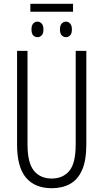

<svg xmlns="http://www.w3.org/2000/svg" viewBox="-20 -982 544 1012"><path d="M365 -962V-920H140V-962ZM178 -868Q190 -868 199.5 -858Q209 -848 209 -827Q209 -805 199.5 -795.5Q190 -786 178 -786Q164 -786 155 -795.5Q146 -805 146 -827Q146 -848 155 -858Q164 -868 178 -868ZM328 -868Q340 -868 349.5 -858Q359 -848 359 -827Q359 -805 349.5 -795.5Q340 -786 328 -786Q315 -786 305.5 -795.5Q296 -805 296 -827Q296 -848 305.5 -858Q315 -868 328 -868ZM435 -221Q435 -136 412.5 -85.5Q390 -35 349 -12.5Q308 10 253 10Q164 10 117 -45.5Q70 -101 70 -220V-714H125V-222Q125 -124 158.5 -82.5Q192 -41 253 -41Q311 -41 345 -81Q379 -121 379 -222V-714H435Z"/></svg>

Font: Noto Sans ExtraCondensed Light
Style: Regular
Weight: 300
Width: 2
Designer: Monotype Design Team
Foundry: Monotype Imaging Inc.
Version: Version 2.013; ttfautohint (v1.8.4.7-5d5b)